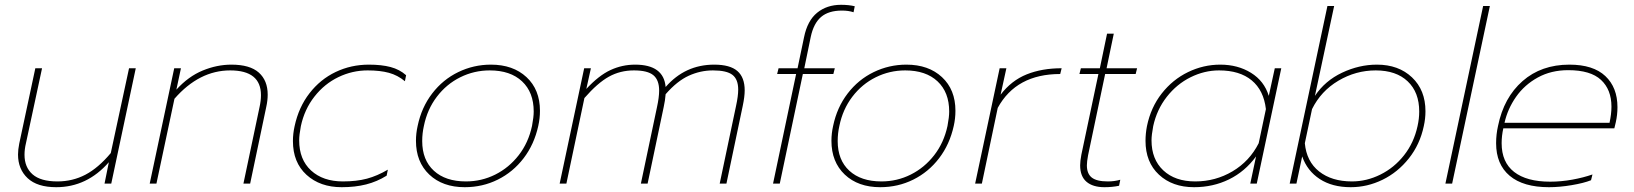

<svg xmlns="http://www.w3.org/2000/svg" viewBox="-20 -764 6800 799"><path d="M55 -121Q55 -141 60 -166L127 -480H155L88 -168Q82 -143 82 -120Q82 -68 115.5 -38.5Q149 -9 219 -9Q282 -9 335.5 -37Q389 -65 441 -127L517 -480H545L443 0H415L433 -89Q342 15 214 15Q135 15 95 -22.5Q55 -60 55 -121Z M705 -480H733L714 -391Q764 -446 823.5 -470.5Q883 -495 943 -495Q1020 -495 1057 -462Q1094 -429 1094 -370Q1094 -346 1088 -319L1021 0H993L1060 -318Q1066 -345 1066 -368Q1066 -471 938 -471Q809 -471 706 -353L631 0H603Z M1199 -177Q1199 -208 1206 -239Q1223 -318 1268 -376Q1313 -434 1377 -464.5Q1441 -495 1515 -495Q1568 -495 1605.5 -485Q1643 -475 1670 -451L1665 -426Q1635 -451 1598.5 -461Q1562 -471 1510 -471Q1446 -471 1388 -443Q1330 -415 1288.5 -362Q1247 -309 1232 -239Q1225 -202 1225 -180Q1225 -100 1274.5 -54.5Q1324 -9 1407 -9Q1464 -9 1507 -20.5Q1550 -32 1594 -58L1589 -33Q1549 -8 1503.5 3.5Q1458 15 1402 15Q1312 15 1255.5 -36.5Q1199 -88 1199 -177Z M1711 -178Q1711 -209 1718 -240Q1734 -317 1778.5 -375Q1823 -433 1887 -464Q1951 -495 2023 -495Q2115 -495 2171 -443Q2227 -391 2227 -303Q2227 -271 2220 -240Q2203 -163 2159 -105.5Q2115 -48 2051.5 -16.5Q1988 15 1914 15Q1822 15 1766.5 -37.5Q1711 -90 1711 -178ZM2194 -240Q2201 -277 2201 -300Q2201 -380 2152.5 -425.5Q2104 -471 2018 -471Q1953 -471 1895.5 -442.5Q1838 -414 1798 -361.5Q1758 -309 1744 -240Q1737 -209 1737 -177Q1737 -98 1785.5 -53.5Q1834 -9 1919 -9Q1984 -9 2041 -37.5Q2098 -66 2138.5 -118Q2179 -170 2194 -240Z M2411 -480H2439L2420 -394Q2472 -450 2520.5 -472.5Q2569 -495 2623 -495Q2742 -495 2750 -402Q2831 -495 2952 -495Q3018 -495 3048.5 -468.5Q3079 -442 3079 -388Q3079 -362 3071 -324L3003 0H2975L3043 -323Q3052 -364 3052 -391Q3052 -434 3028 -452.5Q3004 -471 2947 -471Q2895 -471 2846.5 -449Q2798 -427 2750 -372Q2748 -346 2742 -319L2675 0H2647L2714 -318Q2723 -359 2723 -387Q2723 -431 2699 -451Q2675 -471 2618 -471Q2561 -471 2514 -445Q2467 -419 2412 -356L2337 0H2309Z M3293 -456H3214L3220 -480H3299L3326 -609Q3340 -678 3380.5 -711Q3421 -744 3480 -744Q3512 -744 3537 -738L3532 -713Q3511 -720 3484 -720Q3428 -720 3397 -693.5Q3366 -667 3354 -611L3327 -480H3454L3448 -456H3321L3225 0H3197Z M3440 -178Q3440 -209 3447 -240Q3463 -317 3507.5 -375Q3552 -433 3616 -464Q3680 -495 3752 -495Q3844 -495 3900 -443Q3956 -391 3956 -303Q3956 -271 3949 -240Q3932 -163 3888 -105.5Q3844 -48 3780.5 -16.5Q3717 15 3643 15Q3551 15 3495.5 -37.5Q3440 -90 3440 -178ZM3923 -240Q3930 -277 3930 -300Q3930 -380 3881.5 -425.5Q3833 -471 3747 -471Q3682 -471 3624.5 -442.5Q3567 -414 3527 -361.5Q3487 -309 3473 -240Q3466 -209 3466 -177Q3466 -98 3514.5 -53.5Q3563 -9 3648 -9Q3713 -9 3770 -37.5Q3827 -66 3867.5 -118Q3908 -170 3923 -240Z M4140 -480H4168L4144 -370Q4189 -429 4252.5 -454.5Q4316 -480 4398 -480L4392 -456Q4209 -456 4132 -315L4066 0H4038Z M4475 -76Q4475 -93 4480 -120L4551 -456H4472L4478 -480H4557L4587 -624H4615L4585 -480H4712L4706 -456H4579L4508 -118Q4503 -91 4503 -76Q4503 -41 4523.5 -25Q4544 -9 4590 -9Q4618 -9 4642 -16L4637 9Q4609 15 4576 15Q4528 15 4501.5 -7.5Q4475 -30 4475 -76Z M4747 -178Q4747 -208 4753 -239Q4769 -317 4814.5 -375Q4860 -433 4924 -464Q4988 -495 5058 -495Q5131 -495 5186 -461Q5241 -427 5260 -365L5285 -480H5312L5210 0H5183L5207 -113Q5161 -50 5094.5 -17.5Q5028 15 4949 15Q4859 15 4803 -37Q4747 -89 4747 -178ZM5218 -168 5248 -310Q5239 -388 5189 -429.5Q5139 -471 5053 -471Q4992 -471 4934.5 -442.5Q4877 -414 4835.5 -361Q4794 -308 4779 -239Q4772 -202 4772 -180Q4772 -101 4821 -55Q4870 -9 4954 -9Q5038 -9 5109 -51Q5180 -93 5218 -168Z M5399 -113 5375 0H5347L5504 -739H5532L5452 -365Q5494 -428 5565 -461.5Q5636 -495 5710 -495Q5800 -495 5856 -442Q5912 -389 5912 -301Q5912 -270 5905 -239Q5889 -163 5843 -105Q5797 -47 5733.5 -16Q5670 15 5601 15Q5524 15 5472 -19Q5420 -53 5399 -113ZM5879 -239Q5886 -270 5886 -300Q5886 -380 5838 -425.5Q5790 -471 5705 -471Q5622 -471 5549.5 -428Q5477 -385 5440 -310L5410 -168Q5417 -92 5469.5 -50.5Q5522 -9 5606 -9Q5667 -9 5724.5 -37.5Q5782 -66 5823 -118Q5864 -170 5879 -239Z M6152 -739H6180L6023 0H5995Z M6206 -168Q6206 -205 6214 -240Q6238 -358 6316 -426.5Q6394 -495 6511 -495Q6610 -495 6660.5 -447.5Q6711 -400 6711 -318Q6711 -286 6704 -255L6698 -230H6236Q6229 -199 6229 -168Q6229 -89 6281 -48.5Q6333 -8 6431 -8Q6477 -8 6523.5 -16.5Q6570 -25 6607 -38L6601 -14Q6571 -2 6520.5 6.5Q6470 15 6426 15Q6319 15 6262.5 -32.5Q6206 -80 6206 -168ZM6678 -253Q6686 -290 6686 -320Q6686 -391 6642.5 -431.5Q6599 -472 6506 -472Q6435 -472 6379.5 -441.5Q6324 -411 6289 -361Q6254 -311 6241 -253Z"/></svg>

Font: Prompt Thin
Style: Italic
Weight: 250
Italic angle: -12°
Designer: Katatrad Team
Foundry: CadsonDemak
Version: Version 1.001